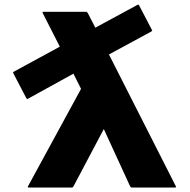

<svg xmlns="http://www.w3.org/2000/svg" viewBox="-20 -835 849 860"><path d="M568 5H766L769 2L468 -591L658 -694L662 -698L603 -811L599 -815L407 -711L373 -777L368 -782H173L170 -779L248 -626L42 -514L38 -510L98 -395L102 -391L309 -505L343 -437L104 2L107 5H304L309 0L445 -257L563 0Z"/></svg>

Font: Hussar Woodtype
Style: Bd
Weight: 900
Foundry: Cannot Into Space Fonts
Version: Version 1.07